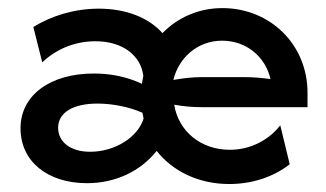

<svg xmlns="http://www.w3.org/2000/svg" viewBox="-20 -448 814 479"><path d="M552.1 11.1C608.3 11.1 661.8 -6.2 702.8 -38.2L679.2 -135.4C652.1 -100 606.2 -74.3 553.5 -74.3C479.9 -74.3 425 -121.5 414.6 -186.8C437.5 -182.6 460.4 -180.6 484 -180.6H747.2V-216.7C747.2 -336.8 654.2 -427.8 534.7 -427.8C475.7 -427.8 422.9 -404.2 385.4 -365.3C350.7 -404.2 294.4 -426.4 226.4 -426.4C165.3 -426.4 107.6 -408.3 63.2 -380.6L85.4 -292.4C118.1 -323.6 163.9 -345.1 218.1 -345.1C288.9 -345.1 331.9 -306.9 337.5 -259L334 -238.9C297.2 -256.2 257.6 -264.6 213.9 -264.6C106.9 -264.6 31.2 -211.8 31.2 -127.8C31.2 -45.8 97.9 9 197.2 9C268.1 9 330.6 -20.8 370.8 -71.5C411.1 -20.8 475 11.1 552.1 11.1ZM412.5 -248.6C426.4 -305.6 474.3 -346.5 534 -346.5C593.8 -346.5 641.7 -307.6 654.9 -250.7C634.7 -253.5 613.2 -255.6 590.3 -255.6H484C459.7 -255.6 436.1 -252.8 412.5 -248.6ZM204.9 -69.4C154.2 -69.4 125 -95.1 125 -129.2C125 -168.1 163.9 -189.6 222.9 -189.6C260.4 -189.6 302.8 -181.2 335.4 -166.7L338.2 -152.1C323.6 -104.9 266 -69.4 204.9 -69.4Z"/></svg>

Font: Afacad Medium
Style: Regular
Weight: 500
Designer: Kristian Moeller
Foundry: Dicotype
Version: Version 1.000